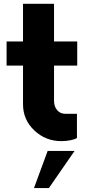

<svg xmlns="http://www.w3.org/2000/svg" viewBox="-20 -712 440 982"><path d="M375 -376.5H256.3V-197.3Q256.3 -167 272.5 -148.4Q288.6 -129.9 314 -129.9H373.5V-6.3Q363.8 0.5 341.3 5.1Q318.8 9.8 293.9 9.8Q213.4 9.8 155.5 -44.9Q97.7 -99.6 97.7 -178.7V-376.5H13.7V-500H97.7V-692.4H256.3V-500H375ZM153.8 250 223.6 60.1H361.3L230 250Z"/></svg>

Font: Now
Style: Bold
Weight: 700
Designer: Alfredo Marco Pradil
Foundry: Alfredo Marco Pradil
Version: Version 1.002;PS 001.002;hotconv 1.0.88;makeotf.lib2.5.64775